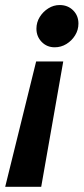

<svg xmlns="http://www.w3.org/2000/svg" viewBox="-71 -525 328 751"><path d="M176.4 -284.7 90.2 205.7H-50.7L70.4 -284.7ZM162.5 -505.3Q194 -505.3 214.9 -484.7Q235.8 -464 235.8 -432.8Q235.8 -407.9 222.8 -386.9Q209.9 -365.9 188.8 -352.9Q167.8 -340 142.9 -340Q112.5 -340 92 -361.1Q71.5 -382.2 71.5 -412.7Q71.5 -437.6 84.4 -458.5Q97.4 -479.4 118 -492.3Q138.6 -505.3 162.5 -505.3Z"/></svg>

Font: Red Hat Display VF
Style: Italic
Weight: 300
Italic angle: -12°
Designer: Pentagram, MCKL
Foundry: Pentagram, MCKL
Version: Version 1.010